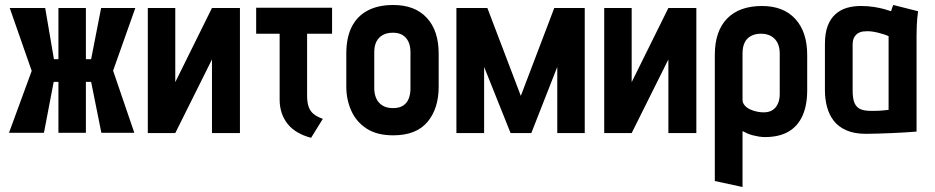

<svg xmlns="http://www.w3.org/2000/svg" viewBox="-20 -532 3743 769"><path d="M522 -500H385L345 -295H324V-500H214V-295H196L161 -500H19L107 -248L16 0H156L195 -204H214V0H324V-204H345L386 0H518L433 -249Z M682 -500H572V1H682L829 -294V1H941V-500H829L682 -203Z M1210 -148V-397H1310V-501H1006V-397H1100V-133Q1100 -104 1108.5 -79Q1117 -54 1133 -34.5Q1149 -15 1172.5 -1.5Q1196 12 1226 20L1273 -56Q1250 -64 1236 -75.5Q1222 -87 1216 -105Q1210 -123 1210 -148Z M1737 -185V-317Q1737 -409 1689.5 -460.5Q1642 -512 1555 -512Q1494 -512 1452 -489.5Q1410 -467 1388.5 -424Q1367 -381 1367 -317V-185Q1367 -134 1386.5 -89.5Q1406 -45 1447.5 -17.5Q1489 10 1555 10Q1647 10 1692 -43.5Q1737 -97 1737 -185ZM1624 -323V-177Q1624 -155 1617 -137Q1610 -119 1594.5 -109Q1579 -99 1554 -99Q1528 -99 1511 -110Q1494 -121 1486.5 -139Q1479 -157 1479 -177V-323Q1479 -349 1488 -366Q1497 -383 1513.5 -392Q1530 -401 1554 -401Q1577 -401 1592.5 -391.5Q1608 -382 1616 -364.5Q1624 -347 1624 -323Z M2200 -500 2066 -148 1932 -500H1808V1H1919V-264L2025 1L2108 1L2212 -264V1H2322V-500Z M2510 -500H2400V1H2510L2657 -294V1H2769V-500H2657L2510 -203Z M3213 -171V-312Q3213 -404 3165.5 -456Q3118 -508 3032 -508Q2941 -508 2892 -457.5Q2843 -407 2843 -312V193L2954 217V-7Q2963 -2 2973.5 2.5Q2984 7 2995.5 10Q3007 13 3019.5 15Q3032 17 3044 17Q3100 17 3137.5 -4.5Q3175 -26 3194 -68Q3213 -110 3213 -171ZM3103 -318V-156Q3103 -133 3095.5 -116.5Q3088 -100 3074 -91Q3060 -82 3038 -82Q3026 -82 3011.5 -85Q2997 -88 2984 -94Q2971 -100 2962.5 -110Q2954 -120 2954 -133V-318Q2954 -344 2962.5 -361.5Q2971 -379 2988 -388Q3005 -397 3028 -397Q3052 -397 3069 -387Q3086 -377 3094.5 -359.5Q3103 -342 3103 -318Z M3657 -487 3558 -512Q3554 -504 3551.5 -495.5Q3549 -487 3549 -487Q3541 -490 3523.5 -495Q3506 -500 3481.5 -504Q3457 -508 3427 -508Q3398 -508 3372 -500.5Q3346 -493 3326 -475Q3306 -457 3295 -428Q3284 -399 3284 -355V-170Q3284 -135 3292.5 -103.5Q3301 -72 3319.5 -48Q3338 -24 3370 -10Q3402 4 3448 4Q3471 4 3498 3Q3525 2 3552.5 1Q3580 0 3602 -1.5Q3624 -3 3637.5 -4Q3651 -5 3651 -5V-390Q3651 -407 3652 -431.5Q3653 -456 3657 -487ZM3395 -169V-352Q3395 -372 3401.5 -383Q3408 -394 3417.5 -399.5Q3427 -405 3437 -406Q3447 -407 3455 -407Q3463 -407 3474 -405.5Q3485 -404 3497 -401Q3509 -398 3520 -394.5Q3531 -391 3539 -387V-92Q3529 -91 3520 -90Q3511 -89 3502 -88.5Q3493 -88 3484 -88Q3475 -88 3467 -88Q3443 -88 3427 -94.5Q3411 -101 3403 -118.5Q3395 -136 3395 -169Z"/></svg>

Font: Advent Pro
Style: Regular
Weight: 400
Designer: VivaRado, Andreas Kalpakidis
Foundry: VivaRado, Andreas Kalpakidis
Version: Version 3.000